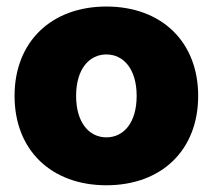

<svg xmlns="http://www.w3.org/2000/svg" viewBox="-20 -547 642 579"><path d="M300.8 11.7C466.3 11.7 577.6 -93.3 577.6 -257.8C577.6 -421.9 466.3 -527.3 300.8 -527.3C135.7 -527.3 23.9 -421.9 23.9 -257.8C23.9 -93.3 135.7 11.7 300.8 11.7ZM300.8 -132.8C249.5 -132.8 209.5 -176.3 209.5 -257.8C209.5 -339.4 249.5 -382.8 300.8 -382.8C352.1 -382.8 392.1 -339.4 392.1 -257.8C392.1 -176.3 352.5 -132.8 300.8 -132.8Z"/></svg>

Font: Raveo Display Display ExtraBold
Style: Regular
Weight: 800
Designer: Jakub Foglar, Rasmus Andersson (Inter)
Foundry: Jakubfoglar.com
Version: Version 1.100;Glyphs 3.2.3 (3260)